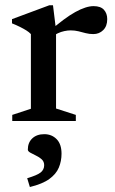

<svg xmlns="http://www.w3.org/2000/svg" viewBox="-20 -474 451 752"><path d="M346.5 -450Q374 -450 387 -435.8Q400 -421.5 400 -399Q400 -371.5 384.2 -356Q368.5 -340.5 345.5 -340.5Q329.5 -340.5 315.5 -344.2Q301.5 -348 287.2 -351.5Q273 -355 256.5 -355Q245 -355 232 -352.2Q219 -349.5 206.8 -343.8Q194.5 -338 183.5 -330L171.5 -350Q202.5 -377 228 -396Q253.5 -415 274.8 -426.8Q296 -438.5 313.8 -444.2Q331.5 -450 346.5 -450ZM199.5 -356V-49L277 -24V0H28V-24L101 -48V-340.5Q94 -348 83.2 -354.8Q72.5 -361.5 58.5 -368.5Q44.5 -375.5 27 -382.5V-399L173.5 -453.5H187.5ZM86.5 224Q125.5 212.5 139.2 201.5Q153 190.5 153 173Q153 159 143.5 150.2Q134 141.5 121.2 135.5Q108.5 129.5 98.8 124Q89 118.5 89 112Q89 84.5 106.5 68Q124 51.5 153.5 51.5Q182.5 51.5 201.8 71Q221 90.5 221 128Q221 157 210.5 182.2Q200 207.5 173.2 227Q146.5 246.5 97 258.5Z"/></svg>

Font: Newsreader 16pt Medium
Style: Regular
Weight: 500
Designer: Hugues Gentile
Foundry: Production Type
Version: Version 1.003